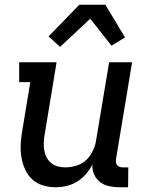

<svg xmlns="http://www.w3.org/2000/svg" viewBox="-20 -783 640 811"><path d="M215 8Q187 8 161 0Q135 -8 116 -25.5Q97 -43 86 -67.5Q75 -92 70.5 -119Q66 -146 67.5 -174.5Q69 -203 74 -231L108 -436H61V-520H219L169 -217Q166 -200 165 -183.5Q164 -167 166.5 -150.5Q169 -134 176 -120Q183 -106 195 -95.5Q207 -85 222.5 -80.5Q238 -76 255 -76Q278 -76 302 -83Q326 -90 344 -107Q362 -124 372.5 -146.5Q383 -169 386 -191L441 -520H538L470 -111Q469 -104 470 -97Q471 -90 475 -85Q479 -80 485.5 -78Q492 -76 499 -76H522L521 8H485Q463 8 441.5 3.5Q420 -1 403.5 -13.5Q387 -26 378 -45.5Q369 -65 370 -88Q359 -66 343 -47.5Q327 -29 306 -16Q285 -3 261.5 2.5Q238 8 215 8ZM234 -585 185 -629 315 -763H425L508 -625L451 -590L361 -704Z"/></svg>

Font: Iosevka HT Medium Extended
Style: Italic
Weight: 500
Width: 7
Italic angle: -9°
Monospace: yes
Designer: Belleve Invis
Foundry: Belleve Invis
Version: Version 32.3.0; ttfautohint (v1.8.4)